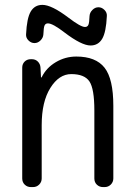

<svg xmlns="http://www.w3.org/2000/svg" viewBox="-20 -760 540 780"><path d="M105.5 0Q90.8 0 80.6 -9.8Q70.3 -19.5 70.3 -35.2V-485.4Q70.3 -500 80.1 -509.8Q89.8 -519.5 105.5 -519.5H109.4Q124 -519.5 133.8 -509.8Q143.6 -500 144.5 -485.4L146.5 -446.3Q146.5 -445.3 147.5 -445.3Q149.4 -445.3 149.4 -446.3Q168 -484.4 206.5 -507.3Q245.1 -530.3 290 -530.3Q369.1 -530.3 404.8 -484.9Q440.4 -439.5 440.4 -330.1V-35.2Q440.4 -20.5 430.2 -10.3Q419.9 0 405.3 0H398.4Q383.8 0 373.5 -9.8Q363.3 -19.5 363.3 -35.2V-311.5Q363.3 -399.4 343.3 -429.2Q323.2 -459 269.5 -459Q219.7 -459 184.6 -402.8Q149.4 -346.7 149.4 -252V-35.2Q149.4 -20.5 139.2 -10.3Q128.9 0 114.3 0ZM343.8 -695.3Q344.7 -709 355.5 -719.7Q366.2 -730.5 379.9 -730.5Q393.6 -730.5 404.3 -719.7Q415 -709 414.1 -695.3Q411.1 -628.9 395 -602.1Q378.9 -575.2 347.7 -575.2Q311.5 -575.2 242.2 -627.9Q194.3 -665 174.8 -665Q165 -665 161.1 -656.7Q157.2 -648.4 156.2 -620.1Q155.3 -606.4 144.5 -595.7Q133.8 -585 120.1 -585Q106.4 -585 95.7 -595.7Q85 -606.4 85.9 -620.1Q88.9 -686.5 105 -713.4Q121.1 -740.2 152.3 -740.2Q189.5 -740.2 257.8 -688.5Q307.6 -650.4 325.2 -650.4Q335 -650.4 338.9 -658.7Q342.8 -667 343.8 -695.3Z"/></svg>

Font: Rounded-L Mgen+ 2m regular
Style: Regular
Weight: 400
Designer: [Source Han Sans]
Ryoko NISHIZUKA  (kana & ideographs); Paul D. Hunt (Latin, Greek & Cyrillic); Wenlong ZHANG  (bopomofo
Version: Version 1.059.20150602